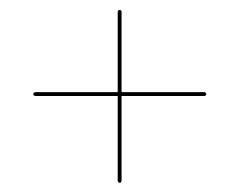

<svg xmlns="http://www.w3.org/2000/svg" viewBox="-20 -536 496 398"><path d="M49 -341Q49 -342.5 50.5 -343.8Q52 -345 54 -345H403Q405 -345 406.2 -343.8Q407.5 -342.5 407.5 -341Q407.5 -339 406.2 -338Q405 -337 403 -337H54Q52 -337 50.5 -338Q49 -339 49 -341ZM228 -157Q226.5 -157 225.2 -158.5Q224 -160 224 -162V-511Q224 -513 225.2 -514.2Q226.5 -515.5 228 -515.5Q230 -515.5 231 -514.2Q232 -513 232 -511V-162Q232 -160 231 -158.5Q230 -157 228 -157Z"/></svg>

Font: Fraunces 120pt
Style: Regular
Weight: 400
Version: Version 1.000;[b76b70a41]